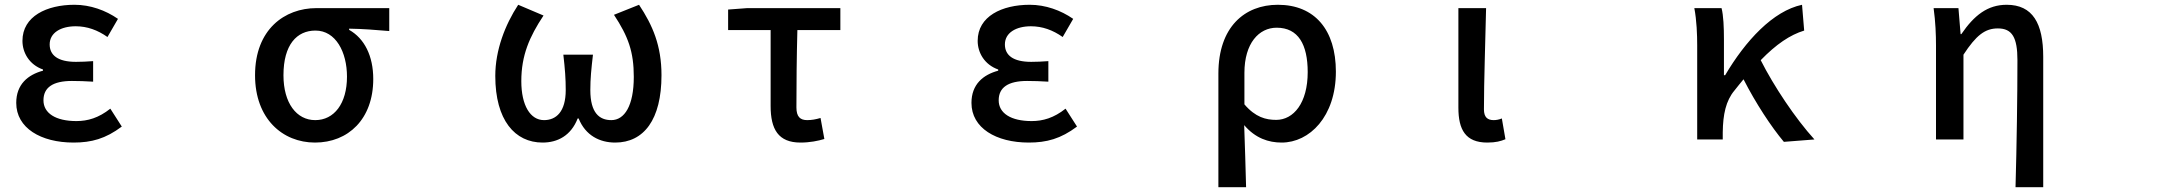

<svg xmlns="http://www.w3.org/2000/svg" viewBox="-20 -562 9040 804"><path d="M288 35C363 35 422 19 490 -32L442 -107C393 -68 347 -55 300 -55C213 -55 162 -88 162 -142C162 -196 202 -223 281 -223C309 -223 338 -222 370 -220V-306C343 -304 320 -303 298 -303C222 -303 188 -331 188 -376C188 -425 235 -452 297 -452C345 -452 389 -436 430 -407L474 -483C422 -519 358 -542 292 -542C176 -542 74 -494 74 -391C74 -341 103 -291 160 -271V-266C97 -249 48 -209 48 -131C48 -26 151 35 288 35Z M1299 35C1438 35 1543 -63 1543 -231C1543 -328 1506 -401 1442 -437V-442C1502 -441 1549 -437 1610 -432V-528H1305C1172 -528 1048 -439 1048 -247C1048 -65 1163 35 1299 35ZM1167 -247C1167 -375 1223 -434 1301 -434C1386 -434 1433 -344 1433 -241C1433 -128 1379 -59 1300 -59C1222 -59 1167 -130 1167 -247Z M2252 35C2315 35 2371 6 2399 -66H2403C2432 6 2492 35 2556 35C2676 35 2750 -61 2750 -247C2750 -371 2713 -456 2656 -542L2551 -500C2611 -409 2634 -345 2634 -240C2634 -119 2595 -59 2540 -59C2490 -59 2452 -89 2452 -185C2452 -233 2456 -272 2463 -333H2339C2346 -272 2349 -233 2349 -185C2349 -94 2309 -59 2258 -59C2201 -59 2163 -120 2163 -222C2163 -330 2197 -408 2256 -497L2150 -542C2095 -458 2054 -352 2054 -244C2054 -59 2136 35 2252 35Z M3332 35C3371 35 3406 28 3432 20L3416 -68C3396 -62 3378 -59 3360 -59C3331 -59 3315 -73 3315 -112C3315 -208 3316 -322 3319 -436H3499V-528H3109L3029 -522V-436H3207V-118C3207 -21 3239 35 3332 35Z M4288 35C4363 35 4422 19 4490 -32L4442 -107C4393 -68 4347 -55 4300 -55C4213 -55 4162 -88 4162 -142C4162 -196 4202 -223 4281 -223C4309 -223 4338 -222 4370 -220V-306C4343 -304 4320 -303 4298 -303C4222 -303 4188 -331 4188 -376C4188 -425 4235 -452 4297 -452C4345 -452 4389 -436 4430 -407L4474 -483C4422 -519 4358 -542 4292 -542C4176 -542 4074 -494 4074 -391C4074 -341 4103 -291 4160 -271V-266C4097 -249 4048 -209 4048 -131C4048 -26 4151 35 4288 35Z M5082 -254V222H5198C5196 130 5193 57 5190 -38C5237 17 5292 35 5347 35C5463 35 5574 -73 5574 -262C5574 -436 5486 -542 5331 -542C5192 -542 5082 -449 5082 -254ZM5191 -125V-257C5191 -381 5252 -446 5326 -446C5417 -446 5456 -375 5456 -260C5456 -131 5397 -60 5324 -60C5281 -60 5237 -71 5191 -125Z M6208 35C6244 35 6265 29 6284 21L6269 -66C6257 -61 6245 -59 6235 -59C6209 -59 6194 -71 6194 -104C6194 -224 6200 -386 6203 -528H6087V-111C6087 -19 6117 35 6208 35Z M7087 -372V22H7194V-8C7195 -83 7207 -140 7243 -183C7256 -200 7269 -215 7281 -230C7332 -130 7397 -31 7450 32L7578 22C7498 -66 7408 -201 7353 -310C7418 -377 7476 -416 7535 -434L7526 -542C7404 -516 7289 -391 7204 -247H7199V-397C7199 -447 7197 -497 7189 -528H7075C7085 -476 7087 -416 7087 -372Z M8420 222H8536V-324C8536 -464 8492 -542 8383 -542C8303 -542 8247 -498 8193 -419H8190L8181 -528H8077C8085 -470 8087 -416 8087 -372V22H8202V-333C8255 -414 8292 -443 8346 -443C8406 -443 8428 -405 8428 -310C8428 -161 8425 45 8420 222Z"/></svg>

Font: コーポレート・ロゴ ver3 Medium
Style: Regular
Weight: 500
Designer: [KANA_main] LOGOTYPE.JP [Source Han Sans] Ryoko NISHIZUKA 西塚涼子 (kana, bopomofo & ideographs); Paul D. Hunt (Latin, Greek
Version: Version 12.001;FEAKit 1.0